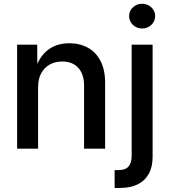

<svg xmlns="http://www.w3.org/2000/svg" viewBox="-20 -772 881 997"><path d="M177.7 -317.9V0H68.8V-540H173.3L173.8 -407.2H160.6Q184.6 -479.5 229.7 -513.4Q274.9 -547.4 339.8 -547.4Q395 -547.4 437 -523.9Q479 -500.5 502.4 -454.8Q525.9 -409.2 525.9 -341.8V0H416.5V-328.1Q416.5 -386.7 386.5 -419.7Q356.4 -452.6 303.2 -452.6Q267.1 -452.6 238.8 -437.3Q210.4 -421.9 194.1 -391.8Q177.7 -361.8 177.7 -317.9ZM663.6 -540H772.5V40Q772.9 93.3 752.9 129.9Q732.9 166.5 694.8 185.3Q656.7 204.1 601.6 204.1H575.2V111.3H594.7Q631.3 111.3 647.5 92.5Q663.6 73.7 663.6 36.6ZM717.8 -624Q689.9 -624 670.2 -642.8Q650.4 -661.6 650.4 -688.5Q650.4 -715.3 670.2 -733.9Q689.9 -752.4 717.8 -752.4Q746.1 -752.4 765.9 -733.9Q785.6 -715.3 785.6 -688.5Q785.6 -661.6 765.9 -642.8Q746.1 -624 717.8 -624Z"/></svg>

Font: V-Inter
Style: Medium-500
Weight: 500
Designer: Rasmus Andersson
Foundry: rsms
Version: Version 4.000;git-4146feb